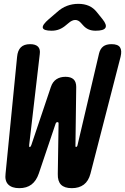

<svg xmlns="http://www.w3.org/2000/svg" viewBox="-20 -970 651 1000"><path d="M9 -66 69 -674Q72 -707 88.5 -723.5Q105 -740 137 -740Q165 -740 178 -727Q191 -714 187 -687L132 -215Q131 -206 134 -204H135Q139 -204 143 -214L245 -517Q254 -544 273.5 -557Q293 -570 321 -570Q349 -570 363 -557Q377 -544 377 -517L373 -214Q372 -206 375 -205Q376 -204 377 -205Q382 -205 384 -215L496 -692Q502 -716 517.5 -728Q533 -740 561 -740Q594 -740 605 -723.5Q616 -707 608 -674L451 -65Q441 -27 416.5 -8.5Q392 10 354 10Q316 10 298 -8Q280 -26 281 -64L285 -324Q286 -331 283 -333Q281 -334 279 -334Q272 -334 269 -324L182 -66Q169 -28 144 -9Q119 10 80.5 10Q42 10 23 -9Q4 -28 9 -66ZM249 -810Q207 -810 203 -825Q199 -840 234 -870L276 -906Q301 -929 329 -939.5Q357 -950 388 -950Q419 -950 443 -939.5Q467 -929 485 -906L514 -870Q538 -840 529 -825Q520 -810 478 -810Q457 -810 441 -817Q425 -824 412 -839L403 -849Q389 -866 372 -866Q355 -866 336 -849L325 -840Q308 -825 289.5 -817.5Q271 -810 249 -810Z"/></svg>

Font: Maple Mono
Style: Bold Italic
Weight: 700
Italic angle: -10°
Monospace: yes
Designer: subframe7536
Version: Version 7.000